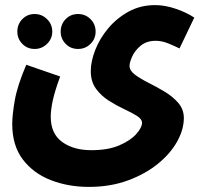

<svg xmlns="http://www.w3.org/2000/svg" viewBox="-20 -503 814 753"><path d="M28 -17Q28 -52 38 -109.5Q48 -167 83 -249L216 -203Q195 -146 187 -109Q179 -72 179 -45Q179 21 223.5 53.5Q268 86 338 86Q404 86 448 67Q492 48 514.5 22.5Q537 -3 537 -21Q537 -36 517 -48.5Q497 -61 467 -75Q437 -89 407 -108Q377 -127 356.5 -155Q336 -183 336 -224Q336 -262 353.5 -307Q371 -352 404.5 -392Q438 -432 484.5 -457.5Q531 -483 589 -483Q627 -483 669.5 -468.5Q712 -454 742 -434L684 -313Q666 -322 640.5 -332.5Q615 -343 591 -343Q555 -343 532 -324Q509 -305 498.5 -281.5Q488 -258 488 -245Q488 -226 509.5 -210Q531 -194 563 -178Q595 -162 626.5 -143Q658 -124 679.5 -99Q701 -74 701 -40Q701 5 674.5 52.5Q648 100 598.5 140Q549 180 480.5 205Q412 230 328 230Q248 230 179.5 203.5Q111 177 69.5 122.5Q28 68 28 -17ZM286 -311Q257 -311 237.5 -331Q218 -351 218 -379Q218 -408 237.5 -428Q257 -448 286 -448Q315 -448 335 -428Q355 -408 355 -379Q355 -351 335 -331Q315 -311 286 -311ZM116 -311Q87 -311 67.5 -331Q48 -351 48 -379Q48 -408 67.5 -428Q87 -448 116 -448Q144 -448 164.5 -428Q185 -408 185 -379Q185 -351 164.5 -331Q144 -311 116 -311Z"/></svg>

Font: Noto Sans Arabic ExtCond ExtBd
Style: Regular
Weight: 800
Width: 2
Designer: Monotype Design Team, Nadine Chahine, Nizar Qandah and Khaled Hosny
Foundry: Monotype Imaging Inc.
Version: Version 2.012; ttfautohint (v1.8.4.7-5d5b)